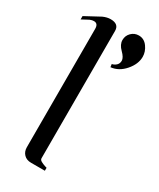

<svg xmlns="http://www.w3.org/2000/svg" viewBox="-188 -781 699 842"><g transform="rotate(30 161.0 -360.0)"><path d="M215 -537 213 -552Q225 -554 234.5 -563Q244 -572 244 -586Q244 -602 222.5 -623Q201 -644 201 -667Q201 -689 216.5 -704.5Q232 -720 254 -720Q281 -720 298 -696.5Q315 -673 315 -647Q315 -610 285 -575.5Q255 -541 215 -537ZM111 -720Q153 -720 153 -685V-40Q153 -36 155.5 -32.5Q158 -29 164 -26Q170 -23 173.5 -21.5Q177 -20 184.5 -17.5Q192 -15 193 -15V0H123Q100 0 86.5 -14Q73 -28 73 -50V-649Q73 -676 52 -676Q39 -676 25 -668L-3 -653V-670L73 -711Q93 -720 111 -720Z"/></g></svg>

Font: kawoszeh
Style: Medium
Weight: 500
Version: Version 000.030